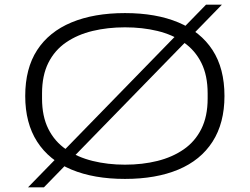

<svg xmlns="http://www.w3.org/2000/svg" viewBox="-20 -754 1069 822"><path d="M515 12Q382 12 286 -28Q190 -68 139 -147.5Q88 -227 88 -343Q88 -461 139 -539.5Q190 -618 286 -658Q382 -698 515 -698Q648 -698 743.5 -658Q839 -618 890 -539.5Q941 -461 941 -343Q941 -227 890 -147.5Q839 -68 743.5 -28Q648 12 515 12ZM515 -49Q590 -49 654 -65Q718 -81 766.5 -114.5Q815 -148 842 -202Q869 -256 869 -332V-354Q869 -431 842 -485Q815 -539 766.5 -572.5Q718 -606 654 -621.5Q590 -637 515 -637Q441 -637 376.5 -621.5Q312 -606 263 -572.5Q214 -539 187 -485Q160 -431 160 -354V-332Q160 -256 187 -202Q214 -148 263 -114.5Q312 -81 376.5 -65Q441 -49 515 -49ZM100 48 862 -734H930L168 48Z"/></svg>

Font: Archivo Expanded ExtraLight
Style: Regular
Weight: 250
Width: 7
Designer: Hector Gatti
Foundry: Omnibus-Type
Version: Version 2.001